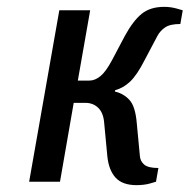

<svg xmlns="http://www.w3.org/2000/svg" viewBox="-20 -530 553 560"><path d="M378 10Q337 10 317 -12Q297 -34 293 -75L284 -170Q282 -200 267 -215Q252 -230 229 -230H195L155 0H65L153 -500H243L207 -295H241Q257 -295 273 -308Q289 -321 307 -355L344 -425Q368 -469 393 -489.5Q418 -510 459 -510Q478 -510 495.5 -505Q513 -500 513 -500L506 -460Q476 -460 461.5 -450Q447 -440 439 -425L402 -355Q379 -310 359 -291.5Q339 -273 316 -267L315 -263Q341 -257 358 -238Q375 -219 379 -170L388 -75Q389 -60 400.5 -50Q412 -40 442 -40L435 0Q435 0 418 5Q401 10 378 10Z"/></svg>

Font: Cuprum
Style: Italic
Weight: 400
Italic angle: -10°
Designer: Jovanny Lemonad
Foundry: Jovanny Lemonad
Version: Version 3.000